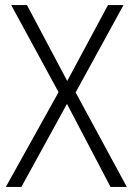

<svg xmlns="http://www.w3.org/2000/svg" viewBox="-20 -734 521 754"><path d="M478 0H414L243 -326L64 0H3L210 -372L24 -714H86L244 -416L404 -714H465L277 -371Z"/></svg>

Font: Noto Sans Khmer UI SemiCondensed Light
Style: Regular
Weight: 300
Width: 4
Designer: Danh Hong and the Monotype Design Team
Foundry: Monotype Imaging Inc.
Version: Version 2.002; ttfautohint (v1.8.4.7-5d5b)